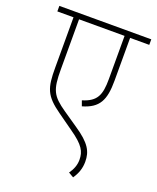

<svg xmlns="http://www.w3.org/2000/svg" viewBox="-131 -701 694 848"><g transform="rotate(20 216.0 -276.5)"><path d="M432 -596V-622H0V-596H76V-359C76 -264 86 -231 164 -176L237 -124C302 -79 316 -52 316 -13C316 12 307 34 292 55L316 69C333 44 343 18 343 -14C343 -62 325 -96 252 -145L182 -193C114 -240 102 -264 102 -361V-596H316V-393C316 -318 302 -284 236 -264L245 -239C321 -261 342 -303 342 -395V-596Z"/></g></svg>

Font: Noto Sans Devanagari Condensed Thin
Style: Regular
Weight: 100
Width: 3
Designer: Jelle Bosma - Monotype Design Team
Foundry: Monotype Imaging Inc.
Version: Version 2.004